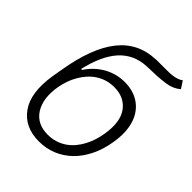

<svg xmlns="http://www.w3.org/2000/svg" viewBox="-212 -874 1008 1008"><g transform="rotate(45 292.5 -369.5)"><path d="M57.2 -282.7 67.1 -339.8Q98.7 -530.5 175.1 -626.8Q251.4 -723 377.5 -727.3Q379.6 -728 381.6 -728Q383.5 -728 385.7 -728H390.6H438.9Q457.7 -728 474.3 -728.3Q490.8 -728.7 505.1 -730.8Q519.5 -733 532.1 -737.4Q544.7 -741.8 555.8 -750L582 -709.9Q550.1 -683.2 506.7 -676.8Q472.3 -671.9 438.7 -670.3Q405.2 -668.7 370.7 -668Q323.2 -665.8 285.7 -648.3Q248.2 -630.7 219.6 -598.5Q191.1 -566.4 170.5 -520.2Q149.9 -474.1 136 -414.4H143.1Q161.6 -442.5 184.7 -463.8Q207.7 -485.1 233.8 -499.5Q259.9 -513.8 288.5 -521.1Q317.1 -528.4 346.9 -528.4Q410.2 -528.4 455.6 -497.9Q478.3 -482.6 495.2 -459.9Q512.1 -437.1 521.7 -407.5Q531.2 -377.8 532.8 -341.3Q534.4 -304.7 527 -261.7Q516.7 -199.2 491.8 -148.6Q467 -98 430.8 -62.5Q394.5 -27 348.2 -7.8Q301.8 11.4 248.2 11.4Q142 11.4 88.1 -64.3Q34.4 -139.9 57.2 -282.7ZM139.2 -104.4Q176.8 -46.5 256 -46.5Q286.9 -46.5 313 -54.9Q339.1 -63.2 361 -78.1Q382.8 -93 400 -113.6Q417.3 -134.2 430 -158.4Q442.8 -182.5 451.3 -209.3Q459.9 -236.2 464.1 -263.8Q480.1 -363.3 441.8 -416.5Q402.7 -470.5 326.7 -470.5Q297.2 -470.5 271.5 -462.5Q245.7 -454.5 224.1 -440.2Q202.4 -425.8 184.8 -405.9Q167.3 -386 153.8 -362.7Q140.3 -339.5 131.2 -313.4Q122.2 -287.3 117.5 -260.3Q101.2 -164.1 139.2 -104.4Z"/></g></svg>

Font: Inter P Light
Style: Italic
Weight: 300
Italic angle: 9.39999°
Designer: Rasmus Andersson
Foundry: rsms
Version: Version 3.018;git-588b23468